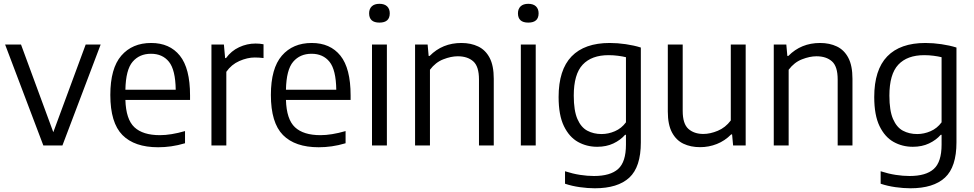

<svg xmlns="http://www.w3.org/2000/svg" viewBox="-20 -782 5236 1032"><path d="M213 0 7.5 -542.5H93L266.5 -71.5L440.5 -542.5H521L315.5 0Z M830 9.5Q703 9.5 638 -56.2Q573 -122 573 -271.5Q573 -414.5 632 -482.8Q691 -551 792.5 -551Q892 -551 946.8 -482.8Q1001.5 -414.5 1001.5 -269.5V-245H654Q657 -140.5 702.5 -98Q748 -55.5 839.5 -55.5Q898.5 -55.5 974.5 -77.5V-12Q935.5 -0.5 900.2 4.5Q865 9.5 830 9.5ZM791.5 -493Q729.5 -493 692.8 -450Q656 -407 654 -299.5H924.5Q923 -406.5 888.2 -449.8Q853.5 -493 791.5 -493Z M1116.5 0V-542.5H1183.5L1190 -470H1195Q1223 -508.5 1265.2 -528.2Q1307.5 -548 1353.5 -548Q1376.5 -548 1396.5 -544V-470Q1385 -471.5 1373.5 -472.2Q1362 -473 1349.5 -473Q1309.5 -473 1266.5 -454Q1223.5 -435 1196.5 -396V0Z M1693 9.5Q1566 9.5 1501 -56.2Q1436 -122 1436 -271.5Q1436 -414.5 1495 -482.8Q1554 -551 1655.5 -551Q1755 -551 1809.8 -482.8Q1864.5 -414.5 1864.5 -269.5V-245H1517Q1520 -140.5 1565.5 -98Q1611 -55.5 1702.5 -55.5Q1761.5 -55.5 1837.5 -77.5V-12Q1798.5 -0.5 1763.2 4.5Q1728 9.5 1693 9.5ZM1654.5 -493Q1592.5 -493 1555.8 -450Q1519 -407 1517 -299.5H1787.5Q1786 -406.5 1751.2 -449.8Q1716.5 -493 1654.5 -493Z M1979.5 0V-542.5H2059.5V0ZM2019.5 -660.5Q1964 -660.5 1964 -710.5Q1964 -734 1978.2 -747.8Q1992.5 -761.5 2019.5 -761.5Q2046.5 -761.5 2060.8 -747.8Q2075 -734 2075 -710.5Q2075 -660.5 2019.5 -660.5Z M2211 0V-542.5H2278.5L2284 -481.5H2289.5Q2358 -551 2460 -551Q2511 -551 2550.2 -532.2Q2589.5 -513.5 2611.8 -471.2Q2634 -429 2634 -358.5V0H2554.5V-355Q2554.5 -425 2523.8 -452.2Q2493 -479.5 2440.5 -479.5Q2404.5 -479.5 2362.8 -463.2Q2321 -447 2291 -407V0Z M2779.5 0V-542.5H2859.5V0ZM2819.5 -660.5Q2764 -660.5 2764 -710.5Q2764 -734 2778.2 -747.8Q2792.5 -761.5 2819.5 -761.5Q2846.5 -761.5 2860.8 -747.8Q2875 -734 2875 -710.5Q2875 -660.5 2819.5 -660.5Z M3177 230Q3139.5 230 3096.8 224Q3054 218 3017 205.5V138.5Q3059 152 3098 158Q3137 164 3172.5 164Q3260.5 164 3302.5 126.2Q3344.5 88.5 3344.5 -4.5V-57.5H3340Q3315 -29 3277 -11Q3239 7 3190 7Q3133.5 7 3086.5 -19.2Q3039.5 -45.5 3011 -104.2Q2982.5 -163 2982.5 -260.5Q2982.5 -406.5 3052.2 -478.8Q3122 -551 3257.5 -551Q3299.5 -551 3343.8 -544.5Q3388 -538 3424.5 -526.5V-16.5Q3424.5 115.5 3362.5 172.8Q3300.5 230 3177 230ZM3213.5 -61.5Q3250 -61.5 3285.2 -76.8Q3320.5 -92 3344.5 -124.5V-474.5Q3326.5 -479 3302 -482.2Q3277.5 -485.5 3251 -485.5Q3160 -485.5 3112 -434.5Q3064 -383.5 3064 -268Q3064 -187.5 3083.5 -142.5Q3103 -97.5 3136.8 -79.5Q3170.5 -61.5 3213.5 -61.5Z M3743 9Q3692.5 9 3653.5 -9.5Q3614.5 -28 3592 -70Q3569.5 -112 3569.5 -182.5V-542.5H3649.5V-186Q3649.5 -116.5 3680.2 -89.2Q3711 -62 3760.5 -62Q3797 -62 3838 -79Q3879 -96 3908 -134.5V-542.5H3988V0H3920.5L3915 -59.5H3910Q3876 -25 3833 -8Q3790 9 3743 9Z M4139 0V-542.5H4206.5L4212 -481.5H4217.5Q4286 -551 4388 -551Q4439 -551 4478.2 -532.2Q4517.5 -513.5 4539.8 -471.2Q4562 -429 4562 -358.5V0H4482.5V-355Q4482.5 -425 4451.8 -452.2Q4421 -479.5 4368.5 -479.5Q4332.5 -479.5 4290.8 -463.2Q4249 -447 4219 -407V0Z M4873.5 230Q4836 230 4793.2 224Q4750.5 218 4713.5 205.5V138.5Q4755.5 152 4794.5 158Q4833.5 164 4869 164Q4957 164 4999 126.2Q5041 88.5 5041 -4.5V-57.5H5036.5Q5011.5 -29 4973.5 -11Q4935.5 7 4886.5 7Q4830 7 4783 -19.2Q4736 -45.5 4707.5 -104.2Q4679 -163 4679 -260.5Q4679 -406.5 4748.8 -478.8Q4818.5 -551 4954 -551Q4996 -551 5040.2 -544.5Q5084.5 -538 5121 -526.5V-16.5Q5121 115.5 5059 172.8Q4997 230 4873.5 230ZM4910 -61.5Q4946.5 -61.5 4981.8 -76.8Q5017 -92 5041 -124.5V-474.5Q5023 -479 4998.5 -482.2Q4974 -485.5 4947.5 -485.5Q4856.5 -485.5 4808.5 -434.5Q4760.5 -383.5 4760.5 -268Q4760.5 -187.5 4780 -142.5Q4799.5 -97.5 4833.2 -79.5Q4867 -61.5 4910 -61.5Z"/></svg>

Font: Encode Sans
Style: Regular
Weight: 400
Designer: Multiple Designers
Foundry: Impallari Type
Version: Version 3.002; ttfautohint (v1.8.3) -l 8 -r 50 -G 200 -x 14 